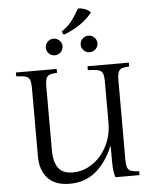

<svg xmlns="http://www.w3.org/2000/svg" viewBox="-65 -1061 904 1130"><g transform="rotate(-5 387.0 -496.5)"><path d="M301 15Q215 15 171.5 -32.5Q128 -80 128 -162V-565Q128 -600 121 -615.5Q114 -631 95.5 -636Q77 -641 42 -642V-665H283V-642Q256 -641 241 -636Q226 -631 219.5 -615.5Q213 -600 213 -565V-185Q213 -127 237.5 -88.5Q262 -50 326 -50Q373 -50 415 -71Q457 -92 489.5 -129.5Q522 -167 540.5 -216Q559 -265 559 -322V-565Q559 -600 552 -615.5Q545 -631 524.5 -636Q504 -641 465 -642V-665H709V-642Q682 -641 667 -636Q652 -631 645.5 -615.5Q639 -600 639 -565V-99Q639 -65 645.5 -49.5Q652 -34 668.5 -29Q685 -24 714 -23V0H572Q566 -16 563 -38.5Q560 -61 560 -100V-185H558Q519 -91 455.5 -38Q392 15 301 15ZM279 -746Q259 -746 244.5 -760.5Q230 -775 230 -795Q230 -815 244.5 -829.5Q259 -844 279 -844Q300 -844 314.5 -829.5Q329 -815 329 -795Q329 -775 314.5 -760.5Q300 -746 279 -746ZM485 -746Q465 -746 450.5 -760.5Q436 -775 436 -795Q436 -815 450.5 -829.5Q465 -844 485 -844Q506 -844 520.5 -829.5Q535 -815 535 -795Q535 -775 520.5 -760.5Q506 -746 485 -746ZM438 -1008Q458 -1009 479 -1001Q500 -993 513 -979Q485 -943 441.5 -912.5Q398 -882 342 -862L331 -881Q372 -909 396 -941.5Q420 -974 438 -1008Z"/></g></svg>

Font: Bona Nova
Style: Regular
Weight: 400
Designer: Mateusz Machalski
Foundry: Capitalics
Version: Version 4.001; ttfautohint (v1.8.3)